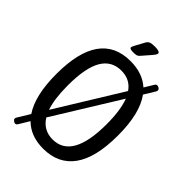

<svg xmlns="http://www.w3.org/2000/svg" viewBox="-252 -975 1104 1104"><g transform="rotate(45 299.5 -423.0)"><path d="M550 -352Q550 -172 486 -83Q422 6 299 6Q197 6 136 -55L99 6Q92 18 84 18Q77 18 69 12Q61 6 61 -1Q61 -9 66 -15L110 -87Q49 -177 49 -352Q49 -706 299 -706Q397 -706 458 -651L491 -705Q497 -716 506 -716Q514 -716 521.5 -710.5Q529 -705 529 -697Q529 -692 525 -685L485 -620Q550 -532 550 -352ZM165 -176 410 -574Q372 -630 300 -630Q221 -630 181.5 -562.5Q142 -495 142 -352Q142 -243 165 -176ZM458 -352Q458 -465 432 -534L185 -134Q225 -70 300 -70Q458 -70 458 -352ZM244 -763Q244 -768 251 -782L283 -841Q290 -854 301.5 -859Q313 -864 338 -864Q380 -864 380 -849Q380 -843 374.5 -835Q369 -827 362 -819L315 -765Q308 -757 299.5 -754.5Q291 -752 272 -752Q244 -752 244 -763Z"/></g></svg>

Font: Asap Condensed
Style: Regular
Weight: 400
Designer: Pablo Cosgaya
Foundry: Omnibus-Type
Version: Version 1.010; ttfautohint (v1.8)